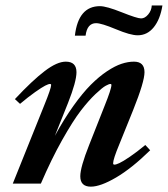

<svg xmlns="http://www.w3.org/2000/svg" viewBox="-20 -680 622 711"><path d="M489.7 -549.3Q462.9 -549.3 409.2 -571.8Q355.5 -594.2 335.9 -594.2Q302.7 -594.2 296.9 -547.9H257.3Q270 -657.2 350.1 -657.2Q374 -657.2 430.9 -634.5Q487.8 -611.8 502.4 -611.8Q516.6 -611.8 528.8 -626.5Q541 -641.1 542 -659.7H581.5Q573.2 -608.4 549.3 -578.9Q525.4 -549.3 489.7 -549.3ZM27.3 0 144 -290.5Q169.4 -353 169.4 -365.2Q169.4 -369.1 165 -369.1Q159.7 -369.1 147.2 -362.8Q134.8 -356.4 109.9 -338.9Q85 -321.3 54.2 -295.4L35.2 -313Q100.6 -382.8 146 -417.2Q191.4 -451.7 223.6 -451.7Q263.2 -451.7 263.2 -412.6Q263.2 -377.9 231.9 -298.8L183.1 -176.8Q216.8 -238.8 251.5 -287.4Q286.1 -335.9 316.4 -366.2Q346.7 -396.5 376.5 -416.3Q406.2 -436 430.2 -443.8Q454.1 -451.7 476.1 -451.7Q515.1 -451.7 515.1 -412.6Q515.1 -377.4 473.1 -272.5L421.4 -144.5Q398.9 -90.3 398.9 -75.2Q398.9 -70.3 403.8 -70.3Q409.7 -70.3 422.4 -76.2Q435.1 -82 460.7 -99.4Q486.3 -116.7 518.1 -143.1L536.1 -123.5Q467.8 -56.6 409.9 -22.7Q352.1 11.2 316.4 11.2Q277.3 11.2 277.3 -27.3Q277.3 -60.5 310.1 -143.1L367.2 -287.6Q392.6 -350.6 392.6 -365.2Q392.6 -369.1 388.7 -369.1Q383.8 -369.1 371.6 -362.5Q359.4 -356 333.7 -331.8Q308.1 -307.6 279.3 -270.3Q250.5 -232.9 210.4 -161.9Q170.4 -90.8 131.3 0Z"/></svg>

Font: Elstob 10pt
Style: Bold Italic
Weight: 700
Italic angle: -20°
Designer: Peter S. Baker
Version: Version 1.015